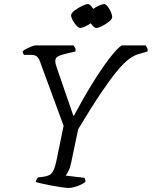

<svg xmlns="http://www.w3.org/2000/svg" viewBox="-20 -928 749 948"><path d="M318 0Q310 0 287.5 -3Q265 -6 238.5 -11Q212 -16 189 -21Q166 -26 156 -30Q161 -46 168 -52L198 -56Q212 -58 223.5 -63.5Q235 -69 244 -87Q253 -105 261 -146L294 -307L176 -628Q170 -643 161 -650Q152 -657 130 -657H99Q97 -659 94.5 -663.5Q92 -668 92 -675Q98 -681 111 -687.5Q124 -694 137 -699Q150 -704 157 -704H343Q346 -700 350 -693Q354 -686 353 -674L302 -662Q281 -657 267 -650Q253 -643 253 -626Q253 -615 259 -598L342 -357H345Q391 -443 436.5 -516.5Q482 -590 520 -639.5Q558 -689 581 -704H699Q702 -700 706 -692.5Q710 -685 709 -674L664 -661Q642 -655 617 -636.5Q592 -618 559 -578.5Q526 -539 479 -469.5Q432 -400 366 -290L331 -123Q326 -99 317.5 -82.5Q309 -66 304 -61L397 -50Q398 -47 400 -42.5Q402 -38 402 -30Q385 -17 360.5 -8.5Q336 0 318 0ZM376 -790Q368 -790 357.5 -801.5Q347 -813 339 -828Q331 -843 331 -852Q331 -863 348 -876Q365 -889 385 -898.5Q405 -908 414 -908Q420 -908 427 -901Q434 -894 440 -884Q454 -894 470 -901Q486 -908 494 -908Q502 -908 511.5 -896Q521 -884 527.5 -869Q534 -854 534 -844Q534 -834 518.5 -821.5Q503 -809 484.5 -799.5Q466 -790 455 -790Q449 -790 442 -796.5Q435 -803 428 -813Q415 -804 399.5 -797Q384 -790 376 -790Z"/></svg>

Font: Texturina Extralight
Style: Italic
Weight: 200
Italic angle: -11°
Designer: Guillermo Torres Carreño
Foundry: Omnibus-Type
Version: Version 1.002; ttfautohint (v1.8.3)